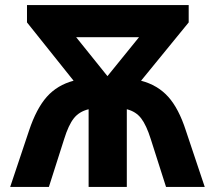

<svg xmlns="http://www.w3.org/2000/svg" viewBox="-20 -734 844 754"><path d="M721 -714V-646L534 -417Q599 -400 640.5 -354Q682 -308 710 -221L784 0H632L572 -188Q555 -242 534.5 -269Q514 -296 478 -305V0H328V-305Q291 -296 270 -269.5Q249 -243 232 -188L172 0H20L94 -221Q123 -308 164 -354Q205 -400 269 -417L86 -646V-714ZM526 -588H279L402 -435Z"/></svg>

Font: Noto IKEA Latin
Style: Bold
Weight: 700
Designer: Monotype Design Team
Foundry: Monotype Imaging Inc.
Version: Version 1.0